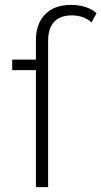

<svg xmlns="http://www.w3.org/2000/svg" viewBox="-20 -766 415 786"><path d="M271 -746Q301 -746 329 -737.5Q357 -729 375 -712L355 -674Q323 -703 274 -703Q226 -703 201.5 -676.5Q177 -650 177 -598V0H127V-479H30V-522H127V-602Q127 -668 164.5 -707Q202 -746 271 -746Z"/></svg>

Font: Goldbeck Next Light
Style: Regular
Weight: 300
Designer: Julieta Ulanovsky
Foundry: Julieta Ulanovsky
Version: Version 7.200